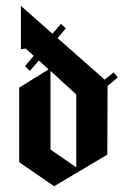

<svg xmlns="http://www.w3.org/2000/svg" viewBox="-20 -640 424 659"><path d="M165.8 -0.8 45.8 -83.3V-339.2L146.7 -401.7L113.3 -432.5L82.5 -396.7L65.8 -413.3L95.8 -448.3L68.3 -473.3L51.7 -470.8V-620L160 -524.2L189.2 -558.3L205.8 -542.5L177.5 -509.2L339.2 -366.7L370 -391.7L384.2 -374.2L349.2 -345L348.3 -109.2ZM153.3 -126.7 241.7 -65.8V-315.8L153.3 -396.7Z"/></svg>

Font: Manufacturing Consent
Style: Regular
Weight: 400
Version: Version 3.000; ttfautohint (v1.8.4.7-5d5b)